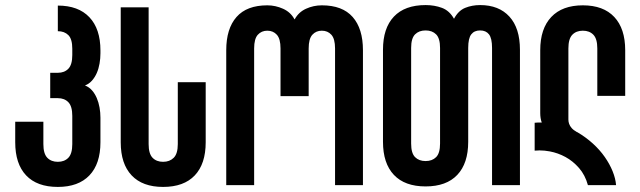

<svg xmlns="http://www.w3.org/2000/svg" viewBox="-20 -730 2525 757"><path d="M376 -520Q376 -500 372.5 -479.5Q369 -459 361.5 -442Q354 -425 342.5 -412Q331 -399 315 -393Q331 -387 342.5 -374Q354 -361 361.5 -343.5Q369 -326 372.5 -306Q376 -286 376 -266V-169Q376 -84 332.5 -38.5Q289 7 208 7Q126 7 83 -38.5Q40 -84 40 -169V-250H151V-162Q151 -124 166.5 -108Q182 -92 208 -92Q234 -92 249.5 -108Q265 -124 265 -162V-273Q265 -311 249.5 -327Q234 -343 208 -343H178V-443H208Q234 -443 249.5 -459Q265 -475 265 -513V-538Q265 -576 249.5 -591.5Q234 -607 208 -607V-708Q289 -708 332.5 -662Q376 -616 376 -531Z M681 -406H791V-169Q791 -84 748 -38.5Q705 7 623 7Q542 7 499 -38.5Q456 -84 456 -169V-701H566V-162Q566 -124 581.5 -108Q597 -92 623 -92Q649 -92 665 -108Q681 -124 681 -162Z M1249 -709Q1330 -709 1370.5 -663Q1411 -617 1411 -532V0H1301V-539Q1301 -577 1286.5 -593Q1272 -609 1249 -609Q1226 -609 1211.5 -593Q1197 -577 1197 -539V-351H1086V-539Q1086 -577 1071.5 -593Q1057 -609 1034 -609Q1011 -609 996.5 -593Q982 -577 982 -539V0H872V-532Q872 -617 912.5 -663Q953 -709 1034 -709Q1066 -709 1096 -695.5Q1126 -682 1141 -654H1142Q1157 -682 1186.5 -695.5Q1216 -709 1249 -709Z M1715 -541Q1715 -579 1699.5 -594.5Q1684 -610 1658 -610Q1632 -610 1616.5 -594.5Q1601 -579 1601 -541V-164Q1601 -126 1616.5 -110.5Q1632 -95 1658 -95Q1684 -95 1699.5 -110.5Q1715 -126 1715 -164ZM1873 -710Q1947 -710 1988.5 -664.5Q2030 -619 2030 -534V0H1920V-541Q1920 -579 1908 -594.5Q1896 -610 1873 -610Q1850 -610 1838 -594.5Q1826 -579 1826 -541V-171Q1826 -86 1783 -40.5Q1740 5 1658 5Q1576 5 1533 -40.5Q1490 -86 1490 -171V-534Q1490 -619 1533 -664.5Q1576 -710 1658 -710Q1693 -710 1722.5 -699Q1752 -688 1770 -656Q1787 -688 1814 -699Q1841 -710 1873 -710Z M2256 -209Q2290 -189 2317.5 -164Q2345 -139 2364.5 -111Q2384 -83 2395.5 -54.5Q2407 -26 2409 0H2298Q2287 -40 2263 -67.5Q2239 -95 2209.5 -111Q2180 -127 2148 -133Q2127 -137 2107 -137Q2097 -137 2088 -136V-246Q2095 -247 2102 -247H2116Q2110 -263 2110 -284V-532Q2110 -617 2153.5 -663Q2197 -709 2278 -709Q2359 -709 2402 -663Q2445 -617 2445 -532V-352H2335V-539Q2335 -577 2319.5 -593Q2304 -609 2278 -609Q2252 -609 2236.5 -593Q2221 -577 2221 -539V-258Q2221 -250 2224 -241.5Q2227 -233 2234 -225Q2241 -217 2255 -209Z"/></svg>

Font: Bebas Neue Bold
Style: Regular
Weight: 700
Designer: Ryoichi Tsunekawa & LGV (GE)
Foundry: Free Software Foundation, Inc.
Version: Version 1.003 August 13, 2016